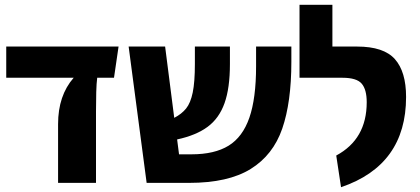

<svg xmlns="http://www.w3.org/2000/svg" viewBox="-20 -762 1751 800"><path d="M455 -438H385Q382 -415 381 -378Q380 -341 380 -298V0H222V-245Q222 -364 287 -438H6V-568H474Z M1194 -568V-504Q1194 -336 1156 -226Q1118 -116 1024.5 -58Q931 0 768 0H591L516 -568H668L706 -271Q737 -287 755.5 -310Q774 -333 783 -376.5Q792 -420 792 -495V-568H938V-495Q938 -395 915.5 -332Q893 -269 845 -233.5Q797 -198 718 -181L726 -119H778Q874 -119 932.5 -155Q991 -191 1019 -271.5Q1047 -352 1047 -486V-568Z M1381 -114Q1508 -182 1508 -336Q1508 -389 1487 -413.5Q1466 -438 1407 -438H1228V-742H1365V-568H1468Q1579 -568 1625.5 -515.5Q1672 -463 1672 -358Q1672 -74 1401 18Z"/></svg>

Font: FiraGOUPP
Style: Bold
Weight: 700
Designer: bBox Type
Foundry: bBox Type GmbH
Version: Version 1.001